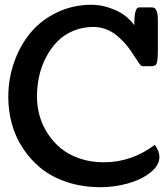

<svg xmlns="http://www.w3.org/2000/svg" viewBox="-20 -758 692 791"><path d="M606.9 -485.4H566.4Q562 -485.4 555.2 -494.4Q548.3 -503.4 539.3 -517.6Q530.3 -531.7 518.6 -549.1Q506.8 -566.4 491 -583.5Q475.1 -600.6 457.3 -614.7Q439.5 -628.9 415.3 -637.9Q391.1 -647 365.2 -647Q319.8 -647 281.2 -630.6Q242.7 -614.3 215.8 -586.7Q189 -559.1 169.7 -522.2Q150.4 -485.4 141.4 -444.3Q132.3 -403.3 132.3 -360.4Q132.3 -319.3 143.3 -280.5Q154.3 -241.7 177 -207Q199.7 -172.4 231.7 -146.2Q263.7 -120.1 309.1 -104.7Q354.5 -89.4 407.7 -89.4Q521.5 -89.4 617.7 -161.1Q636.7 -135.7 636.7 -111.3Q636.7 -76.2 598.9 -46.6Q561 -17.1 505.9 -2Q450.7 13.2 394.5 13.2Q319.3 13.2 256.1 -7.8Q192.9 -28.8 148.9 -64.5Q105 -100.1 74 -147.7Q43 -195.3 28.6 -248.5Q14.2 -301.8 14.2 -358.4Q14.2 -435.1 39.1 -504.4Q64 -573.7 107.9 -625.5Q151.9 -677.2 216.8 -707.8Q281.7 -738.3 356.9 -738.3Q404.8 -738.3 453.9 -717Q502.9 -695.8 533.2 -654.3Q533.2 -727.5 552.2 -727.5H606.9Q630.4 -727.5 630.4 -676.8V-546.4Q630.4 -518.6 627.7 -505.6Q625 -492.7 620.8 -489.5Q616.7 -486.3 606.9 -485.4Z"/></svg>

Font: Coustard
Style: Regular
Weight: 400
Foundry: vernon adams
Version: Version 1.000